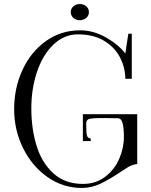

<svg xmlns="http://www.w3.org/2000/svg" viewBox="-20 -910 749 950"><path d="M50 -370Q50 -475 91.5 -564.5Q133 -654 207.5 -707Q282 -760 376 -760Q443 -760 505.5 -724Q568 -688 600 -645L615 -743H632V-520H600Q600 -575 574 -625.5Q548 -676 495.5 -708Q443 -740 366 -740Q297 -740 244 -689Q191 -638 163 -554Q135 -470 135 -374Q135 -273 161 -188.5Q187 -104 244.5 -52Q302 0 390 0Q454 0 500 -35Q546 -70 569.5 -123.5Q593 -177 593 -232Q593 -277 586.5 -301Q580 -325 562 -325L489 -326Q428 -326 417 -320Q406 -314 406.5 -296Q407 -278 407 -271Q407 -249 411 -237.5Q415 -226 429 -225V-212H390V-345H659V-98Q641 -98 615 -84Q598 -74 579 -61Q526 -25 480 -2.5Q434 20 385 20Q292 20 215.5 -33.5Q139 -87 94.5 -176.5Q50 -266 50 -370ZM330 -850Q330 -867 343 -878.5Q356 -890 375 -890Q394 -890 407 -878.5Q420 -867 420 -850Q420 -833 407 -821.5Q394 -810 375 -810Q356 -810 343 -821.5Q330 -833 330 -850Z"/></svg>

Font: Viaoda Libre
Style: Regular
Weight: 400
Designer: Gydient
Version: Version 2.000